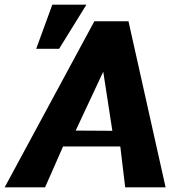

<svg xmlns="http://www.w3.org/2000/svg" viewBox="-28 -802 729 822"><path d="M-8 0H165L242 -175H487L508 0H681L522 -711H376ZM127 -593H225L342 -782H196ZM296 -243 414 -495 453 -242Z"/></svg>

Font: Aerodynamic
Style: BdObl
Weight: 500
Designer: Google
Version: Version 2.000980; 2014